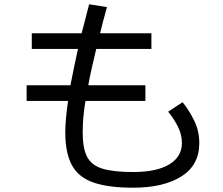

<svg xmlns="http://www.w3.org/2000/svg" viewBox="-20 -821 1040 894"><path d="M657 -424V-351H378Q371 -310 368 -273.5Q365 -237 365 -205Q365 -132 385 -92Q405 -52 456 -36Q507 -20 600 -20Q709 -20 768 -55.5Q827 -91 827 -155Q827 -194 808.5 -231Q790 -268 763 -301L830 -345Q857 -313 882.5 -263Q908 -213 908 -155Q908 -52 824.5 0.5Q741 53 600 53Q485 53 415.5 29Q346 5 315 -51.5Q284 -108 284 -205Q284 -236 287.5 -273Q291 -310 297 -351H104V-424H308Q316 -464 324.5 -506.5Q333 -549 343 -593H128V-666H360Q369 -699 377.5 -733Q386 -767 395 -801L478 -788Q469 -756 461 -725.5Q453 -695 446 -666H685V-593H428Q417 -547 407.5 -505Q398 -463 391 -424Z"/></svg>

Font: Murecho
Style: Regular
Weight: 400
Designer: Neil Summerour
Foundry: Positype
Version: Version 1.010; ttfautohint (v1.8.3)